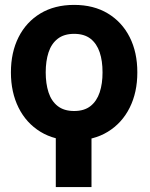

<svg xmlns="http://www.w3.org/2000/svg" viewBox="-20 -566 614 788"><path d="M355.5 -20.5V201.8H209V-20.5ZM284.2 10.5Q204.1 10.4 145.8 -25.3Q87.6 -61 56.2 -124.1Q24.8 -187.2 24.8 -268.9Q24.8 -351.1 56.2 -413.4Q87.6 -475.7 145.8 -510.8Q204.1 -545.9 284.2 -545.9Q364.5 -545.9 422.6 -510.8Q480.8 -475.7 512.3 -413.4Q543.8 -351.1 543.6 -268.9Q543.8 -187.2 512.3 -124.1Q480.8 -61 422.6 -25.3Q364.5 10.4 284.2 10.5ZM284.2 -110.4Q325.8 -110.4 351.5 -130.7Q377.1 -151 389.1 -186.9Q401 -222.9 400.8 -268.9Q401 -315.8 389.1 -351.4Q377.1 -387 351.5 -407.1Q325.8 -427.1 284.2 -427.1Q242.8 -427.1 216.8 -406.9Q190.9 -386.7 179.2 -351Q167.6 -315.2 167.6 -268.9Q167.6 -222.9 179.2 -186.9Q190.9 -151 216.8 -130.7Q242.8 -110.4 284.2 -110.4Z"/></svg>

Font: Inter Display V
Style: Regular
Weight: 400
Designer: Rasmus Andersson
Foundry: rsms
Version: Version 3.015;git-src